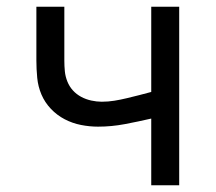

<svg xmlns="http://www.w3.org/2000/svg" viewBox="-20 -550 640 570"><path d="M429 0V-198Q390 -189 350.5 -181.5Q311 -174 271 -174Q246 -174 220.5 -179Q195 -184 172 -196Q149 -208 131 -227Q113 -246 103 -269.5Q93 -293 90.5 -319Q88 -345 88 -370V-530H171V-370Q171 -354 172.5 -338.5Q174 -323 180 -308Q186 -293 196.5 -281.5Q207 -270 221 -262.5Q235 -255 251 -251.5Q267 -248 282 -248Q301 -248 319.5 -251Q338 -254 356.5 -258.5Q375 -263 393 -267.5Q411 -272 429 -277V-530H512V0Z"/></svg>

Font: Iosevka Curly Extended
Style: Regular
Weight: 400
Width: 7
Monospace: yes
Designer: Belleve Invis
Foundry: Belleve Invis
Version: Version 11.1.0; ttfautohint (v1.8.3)